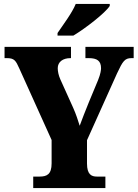

<svg xmlns="http://www.w3.org/2000/svg" viewBox="-20 -951 697 971"><path d="M271 -784V-771H351C413 -808 513 -886 535 -921V-931H363C345 -886 298 -824 271 -784ZM148 0H513V-58H470C443 -58 420 -68 420 -124V-242L572 -580C601 -642 611 -657 645 -657H656V-714H412V-657H429C471 -657 491 -643 491 -606C491 -598 489 -578 476 -546L429 -433C412 -390 395 -349 383 -315C373 -346 366 -370 350 -406L285 -550C276 -570 272 -591 272 -606C272 -638 298 -657 336 -657H339V-714H3V-657H15C53 -657 60 -644 78 -604L241 -243V-125C241 -69 217 -58 180 -58H148Z"/></svg>

Font: Noto Serif Georgian Condensed Black
Style: Regular
Weight: 900
Width: 3
Designer: Monotype Design Team, Akaki Razmadze
Foundry: Google LLC
Version: Version 2.003